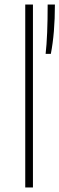

<svg xmlns="http://www.w3.org/2000/svg" viewBox="-20 -828 262 848"><path d="M91.5 0V-808H125.5V0ZM190.5 -808H222.5Q222.5 -681.5 204.5 -590H181.5Q190.5 -669 190.5 -808Z"/></svg>

Font: Encode Sans Semi Expanded Thin
Style: Regular
Weight: 250
Width: 6
Designer: Multiple Designers
Foundry: Impallari Type
Version: Version 2.000